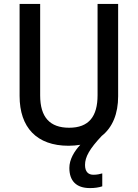

<svg xmlns="http://www.w3.org/2000/svg" viewBox="-20 -734 703 980"><path d="M414 108C414 67 437 26 499 -40C555 -84 583 -154 583 -243V-714H478V-248C478 -140 434 -82 333 -82C235 -82 185 -135 185 -247V-714H80V-244C80 -84 167 10 330 10C351 10 371 8 390 5C359 38 334 80 334 123C334 189 369 226 439 226C464 226 484 223 502 217V151C492 154 476 158 457 158C431 158 414 143 414 108Z"/></svg>

Font: Noto Sans Arabic SemCond Med
Style: Regular
Weight: 500
Width: 4
Designer: Monotype Design Team, Nadine Chahine, Nizar Qandah and Khaled Hosny
Foundry: Monotype Imaging Inc.
Version: Version 2.012